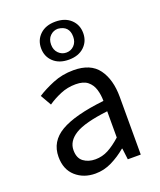

<svg xmlns="http://www.w3.org/2000/svg" viewBox="-154 -935 873 1045"><g transform="rotate(-20 282.0 -413.0)"><path d="M217 13Q149 13 103.5 -27.5Q58 -68 58 -141Q58 -230 139 -277.5Q220 -325 392 -344Q392 -379 382.5 -410.5Q373 -442 349 -461.5Q325 -481 280 -481Q233 -481 191.5 -463.5Q150 -446 117 -423L81 -486Q119 -511 174.5 -534Q230 -557 295 -557Q394 -557 438.5 -496Q483 -435 483 -334V0H408L400 -65H397Q358 -32 312.5 -9.5Q267 13 217 13ZM243 -60Q283 -60 318 -78.5Q353 -97 392 -132V-284Q257 -268 202 -234Q147 -200 147 -147Q147 -101 175 -80.5Q203 -60 243 -60ZM293 -619Q237 -619 204 -650Q171 -681 171 -729Q171 -777 204 -808Q237 -839 293 -839Q349 -839 382 -808Q415 -777 415 -729Q415 -681 382 -650Q349 -619 293 -619ZM293 -660Q320 -660 338.5 -679Q357 -698 357 -729Q357 -792 293 -798Q267 -798 248 -779.5Q229 -761 229 -729Q229 -698 248 -679Q267 -660 293 -660Z"/></g></svg>

Font: Noto Sans CJK KR Regular (TTF)
Style: Regular
Weight: 400
Designer: Ryoko NISHIZUKA 西塚涼子 (kana & ideographs); Paul D. Hunt (Latin, Greek & Cyrillic); Wenlong ZHANG 张文龙 (bopomofo); Sandoll 
Foundry: Adobe Systems Incorporated
Version: Version 1.004;PS 1.004;hotconv 1.0.82;makeotf.lib2.5.63406